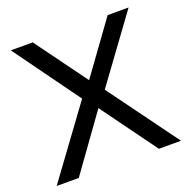

<svg xmlns="http://www.w3.org/2000/svg" viewBox="-125 -820 923 939"><g transform="rotate(-20 336.5 -350.0)"><path d="M13 0 276 -359 29 -700H143L339 -432L533 -700H642L395 -362L660 0H545L335 -288L128 0Z"/></g></svg>

Font: Montserrat Z Med
Style: Regular
Weight: 500
Designer: Julieta Ulanovsky
Foundry: Julieta Ulanovsky
Version: Version 8.000